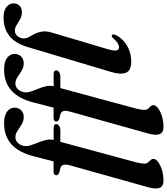

<svg xmlns="http://www.w3.org/2000/svg" viewBox="33 -816 960 1104"><g transform="rotate(-90 513.0 -264.0)"><path d="M57.5 -420.5Q57.5 -436 79.5 -436H137L166 -548.5Q187 -633.5 234 -677Q281 -720.5 357 -720.5Q401.5 -720.5 423.8 -702.8Q446 -685 446 -661Q446 -637.5 431.2 -622.5Q416.5 -607.5 391.5 -607.5Q369.5 -607.5 349.8 -619.5Q330 -631.5 312 -643.5Q294 -655.5 277 -655.5Q257.5 -655.5 244 -642Q230.5 -628.5 226 -607.5Q222.5 -590 229.2 -569Q236 -548 245.2 -525.5Q254.5 -503 260 -480Q265.5 -457 260 -435.5H329Q351.5 -435.5 351.5 -421Q351.5 -411 341 -404Q330.5 -397 313.5 -397H249.5L132 37.5Q124 68 124 85.5Q124 99 130.8 107.2Q137.5 115.5 144.5 122.2Q151.5 129 151.5 138.5Q151.5 151.5 133.8 165Q116 178.5 87.5 187.2Q59 196 27 196Q-6.5 196 -15.2 174Q-24 152 -11 105.5L114 -340.5Q122.5 -371.5 115.2 -384.8Q108 -398 77 -401.5Q65 -406 61.2 -410.8Q57.5 -415.5 57.5 -420.5ZM366.5 -420.5Q366.5 -436 388.5 -436H446L475 -548.5Q496 -633.5 543 -677Q590 -720.5 666 -720.5Q710.5 -720.5 732.8 -702.8Q755 -685 755 -661Q755 -637.5 740.2 -622.5Q725.5 -607.5 700.5 -607.5Q678.5 -607.5 658.8 -619.5Q639 -631.5 621 -643.5Q603 -655.5 586 -655.5Q566.5 -655.5 553 -642Q539.5 -628.5 535 -607.5Q531.5 -590 538.2 -569Q545 -548 554.2 -525.5Q563.5 -503 569 -480Q574.5 -457 569 -435.5H638Q660.5 -435.5 660.5 -421Q660.5 -411 650 -404Q639.5 -397 622.5 -397H558.5L441 37.5Q433 68 433 85.5Q433 99 439.8 107.2Q446.5 115.5 453.5 122.2Q460.5 129 460.5 138.5Q460.5 151.5 442.8 165Q425 178.5 396.5 187.2Q368 196 336 196Q302.5 196 293.8 174Q285 152 298 105.5L423 -340.5Q431.5 -371.5 424.2 -384.8Q417 -398 386 -401.5Q374 -406 370.2 -410.8Q366.5 -415.5 366.5 -420.5ZM963 -723.5Q1005 -723.5 1025.2 -706.5Q1045.5 -689.5 1045.5 -666.5Q1045.5 -645 1032.2 -631.5Q1019 -618 993.5 -618Q972 -618 954.8 -628Q937.5 -638 921.5 -648.2Q905.5 -658.5 888.5 -658.5Q870.5 -658.5 857.8 -643.5Q845 -628.5 844 -609Q843.5 -593.5 852 -578.2Q860.5 -563 870 -544.8Q879.5 -526.5 883.5 -502.2Q887.5 -478 877.5 -445L784.5 -132.5Q771.5 -89 775.2 -74.2Q779 -59.5 792.5 -59.5Q804 -59.5 816.8 -67.2Q829.5 -75 845 -93.5Q855 -103.5 861.5 -101Q872.5 -97 862.5 -76.5Q844 -38.5 803.2 -14Q762.5 10.5 710.5 10.5Q659.5 10.5 647 -19.5Q634.5 -49.5 652 -107.5L794.5 -585Q816 -657 858.8 -690.2Q901.5 -723.5 963 -723.5Z"/></g></svg>

Font: Fraunces 72pt S000 SemiBold
Style: Italic
Weight: 600
Italic angle: -16°
Version: Version 1.000; ttfautohint (v1.8.3)